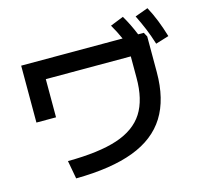

<svg xmlns="http://www.w3.org/2000/svg" viewBox="-111 -905 1085 1025"><g transform="rotate(-15 432.0 -392.5)"><path d="M636.7 -439.5V-556.6H167V-345.7H58.6V-660.2H619.1Q600.1 -703.1 577.1 -742.2L650.4 -771.5Q680.7 -720.2 705.1 -660.2H736.3L749 -636.7V-439.5Q749 -290 689.2 -194.3Q629.4 -98.6 505.6 -51.8Q381.8 -4.9 186.5 -2.9L168 -103.5Q339.8 -104.5 441.9 -138.2Q543.9 -171.9 590.6 -244.9Q637.2 -317.9 636.7 -439.5ZM716.8 -755.9 789.1 -782.2Q810.5 -742.2 826.9 -700.9Q843.3 -659.7 858.4 -609.4L785.2 -586.9Q770.5 -634.3 754.2 -673.8Q737.8 -713.4 716.8 -755.9Z"/></g></svg>

Font: Pretendard GOV SemiBold
Style: Regular
Weight: 600
Designer: Base glyphs from Inter by Rasmus Andersson; Hangeul glyphs from Noto Sans CJK(Source Han Sans) by Jang Soo-young and Kan
Foundry: Kil Hyung-jin
Version: Version 1.309